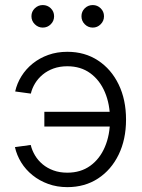

<svg xmlns="http://www.w3.org/2000/svg" viewBox="-20 -748 574 778"><path d="M252.9 10.3Q210.9 10.3 175.3 -2.7Q139.6 -15.6 111.8 -38.1Q84 -60.5 65.9 -89.8Q47.9 -119.1 40.5 -151.9L104.5 -160.6Q109.9 -138.2 122.1 -117.9Q134.3 -97.7 153.1 -82Q171.9 -66.4 196.8 -57.4Q221.7 -48.3 252.9 -48.3Q307.1 -48.3 345.7 -76.2Q384.3 -104 405 -152.6Q425.8 -201.2 425.8 -263.2Q425.8 -325.7 405 -374.5Q384.3 -423.3 345.7 -451.4Q307.1 -479.5 252.9 -479.5Q222.2 -479.5 197 -470.5Q171.9 -461.4 153.1 -445.8Q134.3 -430.2 122.1 -410.2Q109.9 -390.1 105 -368.7L41.5 -377.4Q48.8 -410.2 66.9 -439.2Q85 -468.3 112.5 -490.5Q140.1 -512.7 175.5 -525.4Q210.9 -538.1 252.9 -538.1Q323.7 -538.1 377.2 -502.9Q430.7 -467.8 460.7 -406Q490.7 -344.2 490.7 -263.2Q490.7 -183.1 460.7 -121.3Q430.7 -59.6 377.2 -24.7Q323.7 10.3 252.9 10.3ZM439.9 -235.4H159.7V-294.9H439.9ZM356 -636.2Q336.9 -636.2 323.5 -649.7Q310.1 -663.1 310.1 -682.1Q310.1 -701.2 323.5 -714.4Q336.9 -727.5 356 -727.5Q374.5 -727.5 387.9 -714.4Q401.4 -701.2 401.4 -682.1Q401.4 -663.1 387.9 -649.7Q374.5 -636.2 356 -636.2ZM153.3 -636.2Q134.8 -636.2 121.1 -649.7Q107.4 -663.1 107.4 -682.1Q107.4 -701.2 121.1 -714.4Q134.8 -727.5 153.3 -727.5Q172.4 -727.5 185.8 -714.4Q199.2 -701.2 199.2 -682.1Q199.2 -663.1 185.8 -649.7Q172.4 -636.2 153.3 -636.2Z"/></svg>

Font: Inter 24pt Light
Style: Regular
Weight: 300
Designer: Rasmus Andersson
Foundry: rsms
Version: Version 4.001;git-66647c0bb